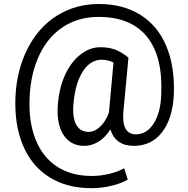

<svg xmlns="http://www.w3.org/2000/svg" viewBox="-20 -736 960 982"><path d="M869 -251Q863 -130 809 -60Q755 10 664.5 10Q571 10 544.5 -74Q517.5 -31.5 482.8 -10.8Q448 10 411 10Q340 10 303.5 -48Q267 -106 276.5 -208.5Q284 -291 314.2 -355.8Q344.5 -420.5 392.2 -457.5Q440 -494.5 492.5 -494.5Q533 -494.5 565 -483.8Q597 -473 637 -441.5L611 -164.5Q601.5 -49 675 -49Q731.5 -49 766.5 -105Q801.5 -161 804.5 -251Q814 -445.5 732.2 -547.5Q650.5 -649.5 483.5 -649.5Q383 -649.5 305 -599.8Q227 -550 182 -456Q137 -362 131.5 -239Q125.5 -115 161.5 -23.8Q197.5 67.5 271.2 115.8Q345 164 449.5 164Q494.5 164 539.8 153Q585 142 615 124.5L633.5 182Q602.5 201.5 551.2 214Q500 226.5 447.5 226.5Q322.5 226.5 232.5 170.2Q142.5 114 97.8 8.2Q53 -97.5 59 -239Q65 -376.5 120.5 -486.2Q176 -596 271 -655.8Q366 -715.5 485.5 -715.5Q610 -715.5 699 -659.5Q788 -603.5 831.5 -498Q875 -392.5 869 -251ZM356 -208.5Q349 -137.5 369.2 -99.5Q389.5 -61.5 433.5 -61.5Q463.5 -61.5 491.2 -87Q519 -112.5 537 -160L537.5 -164.5L560.5 -416Q532.5 -430.5 500.5 -430.5Q442 -430.5 403.8 -371Q365.5 -311.5 356 -208.5Z"/></svg>

Font: Cabin Resolve
Style: Regular-Resolve
Weight: 400
Designer: Pablo Impallari
Foundry: Pablo Impallari. http://www.impallari.com Igino Marini. http://www.ikern.com
Version: Version 3.001